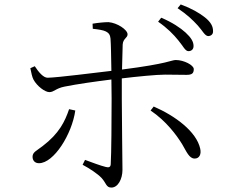

<svg xmlns="http://www.w3.org/2000/svg" viewBox="-20 -820 1040 867"><path d="M785 -638C807 -612 816 -589 831 -589C844 -589 854 -597 854 -612C854 -632 843 -650 818 -673C795 -694 758 -719 708 -740L694 -722C736 -693 764 -664 785 -638ZM873 -705C895 -681 905 -657 921 -657C934 -658 943 -666 942 -680C942 -701 932 -720 906 -741C881 -761 845 -782 796 -800L782 -783C825 -754 849 -731 873 -705ZM803 -168C822 -136 834 -104 859 -104C880 -104 890 -123 884 -149C867 -226 771 -297 674 -339L660 -321C731 -273 778 -209 803 -168ZM292 -327C273 -271 247 -217 172 -160C145 -139 127 -133 127 -112C127 -97 136 -83 156 -83C223 -83 305 -214 320 -321ZM117 -512C121 -493 125 -472 131 -461C147 -431 183 -404 203 -404C224 -404 231 -421 272 -429C326 -440 418 -453 483 -461L484 -375C484 -290 483 -123 480 -78C479 -64 470 -63 458 -66C433 -72 394 -87 364 -98L353 -76C385 -59 420 -36 439 -16C460 7 459 27 483 27C513 27 533 -12 533 -53C533 -77 530 -305 530 -373V-466C597 -474 686 -483 726 -483C766 -483 794 -482 822 -482C846 -482 855 -488 855 -508C855 -526 810 -549 774 -549C753 -549 743 -533 531 -506C532 -552 533 -595 534 -619C536 -647 556 -648 556 -665C556 -686 509 -717 470 -720C451 -720 421 -717 398 -713L399 -690C454 -684 476 -678 479 -646C481 -621 482 -561 483 -500C412 -492 243 -470 196 -469C176 -468 154 -495 137 -521Z"/></svg>

Font: Noto Serif TC Light
Style: Regular
Weight: 300
Designer: Ryoko NISHIZUKA 西塚涼子 (kana & ideographs); Frank Grießhammer (Latin, Greek & Cyrillic); Wenlong ZHANG 张文龙 (bopomofo); San
Foundry: Adobe
Version: Version 2.001;hotconv 1.1.0;makeotfexe 2.6.0